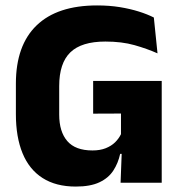

<svg xmlns="http://www.w3.org/2000/svg" viewBox="-20 -673 668 707"><path d="M259 14Q186 14 136.8 -17.5Q87.5 -49 63 -108.8Q38.5 -168.5 38.5 -252.5V-365Q38.5 -506 114.8 -579.5Q191 -653 337.5 -653Q382.5 -653 421 -646.8Q459.5 -640.5 491.2 -630.5Q523 -620.5 546.5 -608.5L560 -476.5Q522 -493.5 475.2 -506.8Q428.5 -520 368 -520Q280 -520 239 -480.2Q198 -440.5 198 -356V-251Q198 -188 227.8 -153.5Q257.5 -119 320.5 -119Q348.5 -119 369.2 -127.2Q390 -135.5 403.8 -149Q417.5 -162.5 425.5 -179V-301L446 -255L323 -254.5V-375H575.5V-106.5H422.5Q415 -72 397.2 -44.8Q379.5 -17.5 346.2 -1.8Q313 14 259 14ZM429 -131.5H575.5V0H424Z"/></svg>

Font: Anek Latin Medium
Style: Bold
Weight: 700
Version: Version 1.003